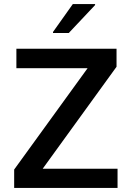

<svg xmlns="http://www.w3.org/2000/svg" viewBox="-20 -929 649 949"><path d="M50 0V-91L413 -592H61V-688H556V-599L191 -95H561V0ZM242 -766V-771L340 -909H450V-904L320 -766Z"/></svg>

Font: Saira Medium
Style: Regular
Weight: 500
Designer: Hector Gatti with collaboration of the Omnibus-Type team
Foundry: Omnibus-Type
Version: Version 1.100; ttfautohint (v1.8.3)